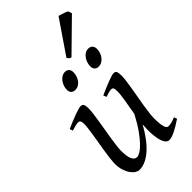

<svg xmlns="http://www.w3.org/2000/svg" viewBox="-278 -964 1055 1055"><g transform="rotate(-45 249.5 -436.5)"><path d="M476.1 -33.2Q436.5 -6.8 408.9 6.6Q381.3 20 362.8 20Q353.5 20 344.5 11.5Q335.4 2.9 328.9 -16.6Q322.3 -36.1 319.6 -67.6Q316.9 -99.1 320.3 -145Q300.3 -108.9 278.1 -78.6Q255.9 -48.3 231.9 -26.4Q208 -4.4 182.6 7.8Q157.2 20 130.9 20Q121.1 20 108.6 12.5Q96.2 4.9 85.2 -10.3Q74.2 -25.4 66.7 -47.9Q59.1 -70.3 59.1 -100.1Q59.1 -114.7 61.8 -137.2Q64.5 -159.7 68.4 -185.5Q72.3 -211.4 77.1 -239.3Q82 -267.1 85.9 -292.5Q89.8 -317.9 92.5 -338.6Q95.2 -359.4 95.2 -371.1Q95.2 -382.3 93.8 -388.9Q92.3 -395.5 89.6 -398.7Q86.9 -401.9 83.3 -402.8Q79.6 -403.8 75.2 -403.8Q70.8 -403.8 62.5 -402.1Q54.2 -400.4 45.9 -397.9Q36.1 -395.5 24.9 -392.1L19 -410.2Q39.6 -419.4 60.3 -428Q81.1 -436.5 98.6 -442.9Q116.2 -449.2 129.6 -453.1Q143.1 -457 148.9 -457Q163.1 -457 168 -447.8Q172.9 -438.5 172.9 -416Q172.9 -401.9 169.9 -378.9Q167 -356 162.6 -328.6Q158.2 -301.3 153.3 -272Q148.4 -242.7 144 -215.3Q139.6 -188 136.7 -165Q133.8 -142.1 133.8 -127.9Q133.8 -81.1 143.8 -60.1Q153.8 -39.1 171.9 -39.1Q181.6 -39.1 197.8 -48.6Q213.9 -58.1 234.4 -79.3Q254.9 -100.6 279.1 -134.8Q303.2 -168.9 329.1 -218.3Q332.5 -239.3 336.2 -260.5Q339.8 -281.7 343.3 -301.5Q346.7 -321.3 348.9 -339.1Q351.1 -356.9 351.1 -371.1Q351.1 -382.3 349.9 -388.9Q348.6 -395.5 346.2 -398.7Q343.8 -401.9 340.6 -402.8Q337.4 -403.8 333 -403.8Q328.6 -403.8 321 -402.1Q313.5 -400.4 305.7 -397.9Q296.9 -395.5 287.1 -392.1L279.8 -410.2Q300.3 -419.4 320.3 -428Q340.3 -436.5 357.2 -442.9Q374 -449.2 386.7 -453.1Q399.4 -457 405.8 -457Q419.4 -457 423.8 -447.8Q428.2 -438.5 428.2 -416Q428.2 -401.9 425.3 -379.2Q422.4 -356.4 418 -329.3Q413.6 -302.2 408.2 -272.7Q402.8 -243.2 398.4 -215.6Q394 -188 391.1 -164.1Q388.2 -140.1 388.2 -124Q388.2 -79.6 394.5 -58.3Q400.9 -37.1 413.1 -37.1Q425.8 -37.1 438.7 -40.3Q451.7 -43.5 469.2 -50.8ZM254.4 -616.2Q254.4 -602.5 250 -589.1Q245.6 -575.7 237.8 -564.7Q230 -553.7 218.5 -546.9Q207 -540 193.4 -540Q177.7 -540 168.9 -548.8Q160.2 -557.6 160.2 -574.2Q160.2 -587.4 164.8 -600.8Q169.4 -614.3 177.5 -625.5Q185.5 -636.7 197 -643.8Q208.5 -650.9 222.2 -650.9Q237.3 -650.9 245.8 -641.8Q254.4 -632.8 254.4 -616.2ZM436.5 -616.2Q436.5 -602.5 432.1 -589.1Q427.7 -575.7 419.7 -564.7Q411.6 -553.7 400.1 -546.9Q388.7 -540 374.5 -540Q359.4 -540 350.8 -548.8Q342.3 -557.6 342.3 -574.2Q342.3 -587.4 346.7 -600.8Q351.1 -614.3 358.9 -625.5Q366.7 -636.7 377.9 -643.8Q389.2 -650.9 403.3 -650.9Q418.5 -650.9 427.5 -641.8Q436.5 -632.8 436.5 -616.2ZM477.5 -851.6 304.2 -681.6Q296.4 -683.6 292.7 -687Q289.1 -690.4 282.2 -698.7L415 -893.1Q419.9 -891.6 427.5 -889.4Q435.1 -887.2 443.4 -884.5Q451.7 -881.8 459 -878.9Q466.3 -876 470.2 -873.5Z"/></g></svg>

Font: Gentium Plus
Style: Italic
Weight: 400
Italic angle: -8°
Designer: J. Victor Gaultney, Annie Olsen, Iska Routamaa
Foundry: SIL International
Version: Version 1.510